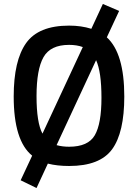

<svg xmlns="http://www.w3.org/2000/svg" viewBox="-20 -825 696 967"><path d="M328 11Q268 11 221 -1L164 122L84 83L142 -41Q49 -116 49 -339Q49 -520 111.5 -608Q174 -696 328 -696Q389 -696 440 -680L498 -805L580 -770L518 -637Q606 -557 606 -339Q606 -157 544.5 -73Q483 11 328 11ZM194 -152 397 -588Q367 -599 328 -599Q234 -599 199 -537Q164 -475 164 -341Q164 -207 194 -152ZM328 -86Q424 -86 457.5 -144Q491 -202 491 -332.5Q491 -463 464 -522L265 -94Q294 -86 328 -86Z"/></svg>

Font: TitilliumWebSemiBold
Style: Bold
Weight: 600
Version: Version 1.001;PS 57.000;hotconv 1.0.70;makeotf.lib2.5.55311